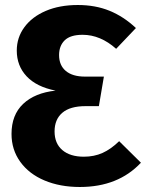

<svg xmlns="http://www.w3.org/2000/svg" viewBox="-20 -730 583 767"><path d="M523 -618 444 -535Q381 -591 310 -591Q261 -591 238.5 -569Q216 -547 216 -510Q216 -469 243 -446.5Q270 -424 319 -424H395L375 -306H322Q260 -306 229 -279.5Q198 -253 198 -205Q198 -157 229 -130.5Q260 -104 315 -104Q356 -104 389.5 -119Q423 -134 456 -166L543 -80Q452 17 299 17Q220 17 158 -9Q96 -35 61 -83.5Q26 -132 26 -195Q26 -271 72.5 -315Q119 -359 202 -368Q126 -383 86.5 -425Q47 -467 47 -528Q47 -580 77.5 -621.5Q108 -663 163 -686.5Q218 -710 291 -710Q361 -710 417.5 -687Q474 -664 523 -618Z"/></svg>

Font: Fira Sans BGR
Style: Bold
Weight: 700
Designer: bBox Type GmbH & Carrois Corporate GbR & Edenspiekermann AG
Foundry: bBox Type GmbH & Carrois Corporate GbR & Edenspiekermann AG
Version: Version 4.301